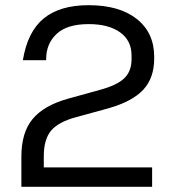

<svg xmlns="http://www.w3.org/2000/svg" viewBox="-20 -720 671 740"><path d="M62.4 0V-116.6Q62.4 -208.6 105.2 -260.7Q147.9 -312.8 240.4 -339.1L364.4 -373.4Q431.6 -391.6 459.3 -418.7Q487 -445.9 487 -491.3V-506.1Q487 -563.9 442.7 -595.5Q398.3 -627.1 321.7 -627.1Q238.5 -627.1 198.2 -589.3Q157.9 -551.5 157.9 -492.2V-488H68.1Q86.1 -597.8 148.4 -648.9Q210.7 -700 321.7 -700Q440 -700 507.1 -646.9Q574.3 -593.8 574.3 -500.9V-494.6Q574.3 -419.5 532.2 -374.2Q490.2 -328.9 398 -302.6L274 -268.6Q205.5 -250.4 177.1 -216.7Q148.8 -183 148.8 -118.3V-33.2L104.3 -74.7H566.3V0Z"/></svg>

Font: Mozilla Text ExtraLight
Style: Regular
Weight: 200
Designer: Studio DRAMA
Foundry: Studio DRAMA
Version: Version 1.000